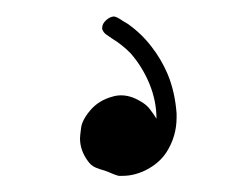

<svg xmlns="http://www.w3.org/2000/svg" viewBox="-20 -667 291 233"><path d="M169.9 -522.9Q169.9 -544.4 161.4 -565.2Q152.8 -585.9 138.7 -602.1Q128.9 -612.3 116.2 -620.1Q112.8 -622.6 109.1 -625Q105.5 -627.4 104 -631.8V-633.3Q104 -638.2 108.9 -642.6Q113.8 -647 118.7 -647Q122.6 -646 126.5 -643.3Q130.4 -640.6 134.8 -638.2Q150.9 -627 163.3 -611.1Q175.8 -595.2 183.6 -576.7Q192.4 -555.2 194.3 -529.3V-524.4Q194.3 -501.5 182.1 -482.4Q173.3 -468.8 156.7 -460.4Q142.6 -453.6 128.9 -453.6H124Q120.1 -454.6 115.7 -456.5Q111.3 -458.5 106.9 -460Q101.6 -461.4 96.2 -463.6Q90.8 -465.8 86.9 -471.2Q77.1 -484.4 77.1 -499Q77.1 -502 78.4 -511.7Q79.6 -521.5 89.8 -533.4Q100.1 -545.4 116.7 -549.8Q121.6 -551.3 127 -551.3Q138.2 -551.3 149.9 -544.4Q157.2 -540.5 161.6 -534.9Q166 -529.3 169.9 -522.9Z"/></svg>

Font: Dima Niloofar
Style: Regular
Weight: 400
Designer: R.Balvardi
Foundry: Dima Software Group
Version: Version 3.00;November 13, 2018;FontCreator 11.5.0.2427 64-bi